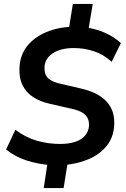

<svg xmlns="http://www.w3.org/2000/svg" viewBox="-20 -840 640 975"><path d="M202 115 223 -22 241 -1Q175 -6 115.5 -25Q56 -44 11 -81L58 -181Q108 -143 165.5 -126Q223 -109 286 -109Q330 -109 362.5 -120Q395 -131 412.5 -152Q430 -173 432 -201Q433 -226 423.5 -243Q414 -260 392 -271.5Q370 -283 333 -290L233 -313Q183 -324 147.5 -347.5Q112 -371 94 -408.5Q76 -446 79 -497Q82 -561 118 -606Q154 -651 214 -676.5Q274 -702 347 -704L329 -689L350 -820H451L429 -689L417 -700Q467 -694 513 -673.5Q559 -653 594 -621L547 -526Q507 -563 457.5 -579.5Q408 -596 355 -596Q289 -596 249 -570Q209 -544 206 -501Q204 -462 224.5 -442.5Q245 -423 290 -414L389 -391Q478 -371 521 -324.5Q564 -278 560 -206Q557 -143 522 -99.5Q487 -56 429.5 -31.5Q372 -7 304 -2L325 -22L303 115Z"/></svg>

Font: Nunito Sans 10pt
Style: Bold Italic
Weight: 700
Italic angle: -9°
Designer: Vernon Adams
Foundry: Vernon Adams
Version: Version 3.101;gftools[0.9.27]